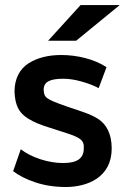

<svg xmlns="http://www.w3.org/2000/svg" viewBox="-20 -731 522 762"><path d="M241.2 11.2C325.2 11.2 423.3 -25.9 423.3 -141.6C423.3 -199.7 402.3 -237.3 370.6 -258.3C355 -268.6 334 -278.3 308.1 -287.1L243.2 -309.1C160.6 -338.4 155.3 -343.3 153.3 -374.5C153.3 -405.8 176.8 -418.5 231.9 -418.5C252.9 -418.5 276.9 -415 302.7 -407.7C329.1 -400.4 352.1 -391.6 371.6 -381.3L402.8 -464.4C354.5 -496.1 287.1 -512.7 223.1 -512.7C171.9 -512.7 128.9 -502 93.8 -480C58.6 -458 37.6 -418.5 37.6 -367.7C39.6 -313.5 54.7 -283.7 90.3 -261.2C115.7 -245.6 136.2 -237.3 172.9 -225.6L244.1 -202.6C273.4 -193.4 292 -184.6 300.3 -177.2C308.6 -169.9 312.5 -161.1 312.5 -150.9V-142.1C312.5 -101.1 284.7 -84 230.5 -84C201.7 -84 171.4 -88.9 140.1 -99.1C108.9 -109.4 83 -122.6 62.5 -138.7L32.2 -51.8C54.2 -34.7 83.5 -19.5 120.1 -7.3C156.7 4.9 197.3 11.2 241.2 11.2ZM282.2 -569.3 455.1 -710.9H299.8L170.9 -569.3Z"/></svg>

Font: Ride
Style: Bold
Weight: 700
Version: Version 3.000